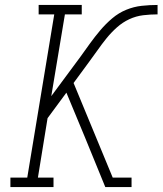

<svg xmlns="http://www.w3.org/2000/svg" viewBox="-20 -755 656 775"><path d="M22 0V-38H90L199 -697H136V-735H310V-697H242L187 -367L304 -525Q324 -553 343.5 -580Q363 -607 385 -633Q407 -659 433 -681Q459 -703 489.5 -715.5Q520 -728 552 -731.5Q584 -735 616 -735V-697Q587 -697 558 -693.5Q529 -690 502 -677.5Q475 -665 452 -644.5Q429 -624 410 -600.5Q391 -577 373.5 -552Q356 -527 338 -503L277 -420L435 -38H511V0H405L324 -198L248 -381L172 -278L133 -38H196V0Z"/></svg>

Font: Iosevka Slab XLtEx
Style: Italic
Weight: 200
Width: 7
Italic angle: -9°
Monospace: yes
Designer: Belleve Invis
Foundry: Belleve Invis
Version: Version 11.1.0; ttfautohint (v1.8.3)